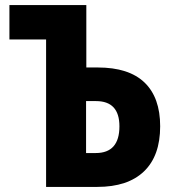

<svg xmlns="http://www.w3.org/2000/svg" viewBox="-20 -734 680 754"><path d="M161 0V-579H17V-714H319V-469H364Q486 -469 547.5 -410Q609 -351 609 -238Q609 -122 545.5 -61Q482 0 362 0ZM318 -133H356Q449 -133 449 -238Q449 -337 357 -337H318Z"/></svg>

Font: Noto Sans Condensed ExtraBold
Style: Regular
Weight: 800
Width: 3
Designer: Monotype Design Team
Foundry: Monotype Imaging Inc.
Version: Version 2.013; ttfautohint (v1.8.4.7-5d5b)